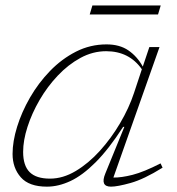

<svg xmlns="http://www.w3.org/2000/svg" viewBox="-20 -688 661 718"><path d="M374 -39.5 445 -213.5H440.5Q386.5 -130 337.5 -81Q288.5 -32 243.5 -11Q198.5 10 155.5 10Q88.5 10 57.8 -25Q27 -60 27 -112.5Q27 -159 44 -214Q61 -269 92.2 -323.2Q123.5 -377.5 167 -422.5Q210.5 -467.5 264 -494.8Q317.5 -522 378.5 -522Q427.5 -522 460.2 -499.5Q493 -477 514 -439L538.5 -512H576.5L404 -24Q433.5 -23.5 475.8 -34.2Q518 -45 580.5 -77L588 -61Q518 -17.5 468.5 -3.8Q419 10 395 10Q353.5 10 374 -39.5ZM66.5 -120Q66.5 -68.5 91 -44.2Q115.5 -20 167 -20Q215.5 -20 263.2 -48.5Q311 -77 353.5 -124Q396 -171 429.2 -227.5Q462.5 -284 481 -340L510.5 -429Q463 -496.5 377 -496.5Q327 -496.5 281 -471.5Q235 -446.5 196 -405.2Q157 -364 128 -314Q99 -264 82.8 -213.5Q66.5 -163 66.5 -120ZM315.5 -634 325.5 -667.5H581L571 -634Z"/></svg>

Font: Newsreader 6pt ExtraLight
Style: Italic
Weight: 275
Italic angle: -17°
Designer: Hugues Gentile
Foundry: Production Type
Version: Version 1.003; ttfautohint (v1.8.3)